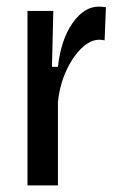

<svg xmlns="http://www.w3.org/2000/svg" viewBox="-20 -560 360 580"><path d="M63 0V-527H141L137 -358H155Q164 -440 199 -490Q234 -540 278 -540Q284 -540 289.5 -539.5Q295 -539 300 -538L296 -438Q289 -440 280 -440Q253 -440 226 -414Q199 -388 179.5 -345Q160 -302 155 -251V0Z"/></svg>

Font: Bricolage Grotesque 12pt Condensed
Style: Regular
Weight: 400
Width: 3
Designer: Mathieu Triay
Foundry: Atelier Triay
Version: Version 1.001; ttfautohint (v1.8.4.7-5d5b);gftools[0.9.33.de